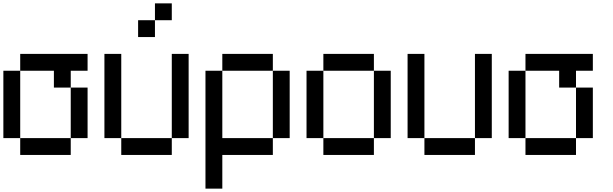

<svg xmlns="http://www.w3.org/2000/svg" viewBox="-20 -920 3640 1140"><path d="M0 -100V-500H100V-100ZM100 -100H400V0H100ZM100 -500V-600H500V-500H400V-400H300V-500ZM400 -100V-400H500V-100Z M600 -100V-600H700V-100ZM700 -100H1000V0H700ZM800 -700V-800H900V-700ZM900 -800V-900H1000V-800ZM1000 -100V-600H1100V-100Z M1200 200V-500H1300V-100H1600V0H1300V200ZM1300 -500V-600H1600V-500ZM1600 -100V-500H1700V-100Z M1800 -100V-500H1900V-100ZM2200 -100V0H1900V-100ZM2200 -500H2300V-100H2200ZM2200 -600V-500H1900V-600Z M2400 -100V-600H2500V-100ZM2800 -100V0H2500V-100ZM2800 -600H2900V-100H2800Z M3000 -100V-500H3100V-100ZM3100 -100H3400V0H3100ZM3100 -500V-600H3500V-500H3400V-400H3300V-500ZM3400 -100V-400H3500V-100Z"/></svg>

Font: Galmuri9 Regular
Style: Regular
Weight: 400
Designer: Lee Minseo (quiple)
Version: Version 2.399;hotconv 1.1.1;makeotfexe 2.6.0 DEVELOPMENT